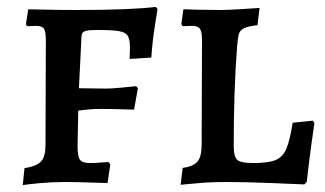

<svg xmlns="http://www.w3.org/2000/svg" viewBox="-20 -528 943 557"><path d="M51 -40Q87 -46 99.5 -60Q112 -74 112 -108L113 -411Q113 -436 107.5 -444.5Q102 -453 85 -453L59 -452L55 -457L62 -501Q76 -501 115.5 -500Q155 -499 201 -499Q360 -499 432 -508L437 -502Q435 -490 428.5 -448Q422 -406 419 -361L356 -357L357 -390Q357 -413 351 -423.5Q345 -434 326 -437.5Q307 -441 264 -441Q241 -441 231.5 -439Q222 -437 219 -432Q216 -427 216 -414L209 -272L288 -271Q304 -271 334.5 -274Q365 -277 375 -278L380 -272L369 -210Q359 -210 330.5 -211Q302 -212 270 -212Q242 -212 207 -207L205 -105Q205 -74 212 -64.5Q219 -55 241 -55Q257 -55 273 -56.5Q289 -58 295 -58L300 -51L292 3Q278 3 240.5 1.5Q203 0 166 0Q131 0 94 3.5Q57 7 46 9ZM510 -41Q541 -45 553 -59.5Q565 -74 565 -108L566 -411Q566 -436 560 -444.5Q554 -453 536 -453L510 -452L506 -458L512 -501Q530 -501 545 -500L618 -499Q640 -499 680 -501.5Q720 -504 733 -505L727 -455Q700 -452 688 -446Q676 -440 673 -429.5Q670 -419 668 -395Q658 -269 658 -105Q658 -73 668.5 -64Q679 -55 715 -55Q758 -55 779 -63.5Q800 -72 810.5 -96Q821 -120 829 -172L888 -178L892 -171Q890 -157 883 -106.5Q876 -56 870 -1L863 7Q840 6 766 3Q692 0 635 0Q592 0 553.5 3.5Q515 7 504 8Z"/></svg>

Font: Alegreya SC Medium
Style: Regular
Weight: 500
Designer: Juan Pablo del Peral
Foundry: Huerta Tipografica
Version: Version 2.007; ttfautohint (v1.6)